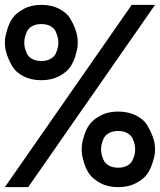

<svg xmlns="http://www.w3.org/2000/svg" viewBox="-20 -770 658 790"><path d="M0 0 522 -750H618L96 0ZM1 -579 0 -595Q0 -601 1 -611.5Q2 -622 10 -649Q18 -676 32 -696Q46 -716 77 -733Q108 -750 150 -750Q192 -750 223 -734Q254 -718 268 -695Q282 -672 290 -649.5Q298 -627 299 -611L300 -595Q300 -588 299 -577Q298 -566 290 -539.5Q282 -513 268 -493Q254 -473 223 -456.5Q192 -440 150 -440Q108 -440 77 -456Q46 -472 32 -495Q18 -518 10 -540.5Q2 -563 1 -579ZM220 -592V-597Q220 -605 218 -614.5Q216 -624 210 -638.5Q204 -653 188.5 -662Q173 -671 150 -671Q127 -671 111.5 -662Q96 -653 90 -638.5Q84 -624 82 -614.5Q80 -605 80 -597V-592Q80 -584 82 -574.5Q84 -565 90 -551Q96 -537 111.5 -528Q127 -519 150 -519Q173 -519 188.5 -528Q204 -537 210 -551Q216 -565 218 -574.5Q220 -584 220 -592ZM617 -171 618 -155Q618 -148 617 -137Q616 -126 607.5 -99.5Q599 -73 585 -53Q571 -33 539.5 -16.5Q508 0 466 0Q424 0 393.5 -16.5Q363 -33 348.5 -53Q334 -73 326 -99.5Q318 -126 317 -137Q316 -148 316 -155Q316 -162 317 -173.5Q318 -185 326 -211.5Q334 -238 348.5 -258Q363 -278 393.5 -294.5Q424 -311 466 -311Q508 -311 539.5 -295Q571 -279 585 -256Q599 -233 607.5 -210Q616 -187 617 -171ZM536 -153V-158Q536 -166 534 -175.5Q532 -185 526 -199Q520 -213 504.5 -222Q489 -231 466 -231Q443 -231 427.5 -222Q412 -213 406 -199Q400 -185 398 -175.5Q396 -166 396 -158V-153Q396 -145 398 -135.5Q400 -126 406 -112Q412 -98 427.5 -89Q443 -80 466 -80Q489 -80 504.5 -89Q520 -98 526 -112Q532 -126 534 -135.5Q536 -145 536 -153Z"/></svg>

Font: Hermit
Style: Regular
Weight: 400
Designer: Pablo Caro
Version: Version 2.000;PS 002.000;hotconv 1.0.88;makeotf.lib2.5.64775